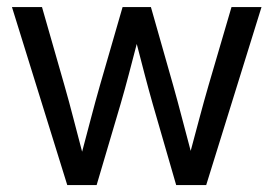

<svg xmlns="http://www.w3.org/2000/svg" viewBox="-20 -536 792 556"><path d="M174.8 0H259.8L329.1 -234.4C345.7 -291 360.8 -350.6 376 -408.7C391.1 -350.6 406.2 -291 422.4 -234.4L490.2 0H577.1L737.3 -515.6H650.4L584 -289.1C565.9 -227.1 549.3 -162.1 532.2 -99.1C515.1 -162.1 499 -227.1 481.4 -289.1L417 -515.6H335L269.5 -289.1C251.5 -226.6 234.9 -160.2 217.8 -96.7C200.7 -160.2 184.6 -226.6 166.5 -289.1L101.6 -515.6H14.6Z"/></svg>

Font: Raveo Display Display
Style: Regular
Weight: 400
Designer: Jakub Foglar, Rasmus Andersson (Inter)
Foundry: Jakubfoglar.com
Version: Version 1.100;Glyphs 3.2.3 (3260)